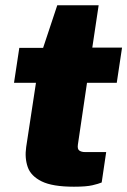

<svg xmlns="http://www.w3.org/2000/svg" viewBox="-20 -698 482 726"><path d="M259.5 8Q178.5 8 137.5 -12.2Q96.5 -32.5 84.8 -66.5Q73 -100.5 79 -142L116 -385H33L53 -517H143L196.5 -678H353L329 -518H441.5L421.5 -385H309L274.5 -151Q272 -134 280.2 -128.5Q288.5 -123 301.5 -123H381.5L364.5 -8Q353 -3 329.5 2.5Q306 8 259.5 8Z"/></svg>

Font: Public Sans Thin Black
Style: Italic
Weight: 900
Italic angle: -8°
Version: Version 2.001